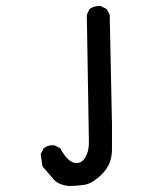

<svg xmlns="http://www.w3.org/2000/svg" viewBox="-20 -486 540 637"><path d="M207 131Q174 127 158.5 109.5Q143 92 121 66L115 25L125 6Q137 -4 154 -4H160L180 6Q206 55 234 55Q252 55 263.5 35.5Q275 16 275 -14L268 -437L277 -456Q291 -466 308 -466H314L334 -456L344 -437Q351 -112 351.5 -74.5Q352 -37 351.5 11Q351 59 319 91Q287 123 260.5 127Q234 131 207 131Z"/></svg>

Font: Xiaolai Mono SC
Style: Regular
Weight: 400
Monospace: yes
Designer: LXGW / Nozomi Seto
Version: Version 3.113;September 30, 2024